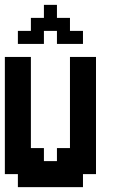

<svg xmlns="http://www.w3.org/2000/svg" viewBox="-20 -770 469 790"><path d="M375 -535.7V-53.6H321.4V0H53.6V-53.6H0V-535.7H107.1V-160.7H160.7V-107.1H214.3V-160.7H267.9V-535.7ZM107.1 -696.4H160.7V-750H214.3V-696.4H267.9V-642.9H321.4V-589.3H214.3V-642.9H160.7V-589.3H53.6V-642.9H107.1Z"/></svg>

Font: Jersey 10
Style: Regular
Weight: 400
Designer: Sarah Cadigan-Fried
Version: Version 1.000